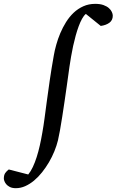

<svg xmlns="http://www.w3.org/2000/svg" viewBox="-150 -757 611 1006"><path d="M440.9 -674.8Q440.9 -650.9 423.3 -637.9Q405.8 -625 377.9 -621.1L299.8 -684.1Q289.1 -675.3 279.8 -658.4Q270.5 -641.6 262.2 -619.1Q253.9 -596.7 246.6 -570.3Q239.3 -543.9 233.2 -516.1Q227.1 -488.3 222.4 -460.2Q217.8 -432.1 213.9 -407.2Q212.4 -396 208.5 -368.2Q204.6 -340.3 199.5 -303.7Q194.3 -267.1 188.2 -225.3Q182.1 -183.6 176 -144.8Q169.9 -106 164.1 -73.2Q158.2 -40.5 153.8 -22Q147 5.9 135 35.4Q123 64.9 106.7 92.8Q90.3 120.6 70.6 145.5Q50.8 170.4 28.6 189Q6.3 207.5 -17.8 218.3Q-42 229 -66.9 229Q-85.9 229 -98.4 222.7Q-110.8 216.3 -117.7 207.8Q-124.5 199.2 -127.2 191.2Q-129.9 183.1 -129.9 179.2Q-129.9 160.2 -122.6 149.7Q-115.2 139.2 -104 130.9L-2 157.2Q11.2 141.1 22.2 117.7Q33.2 94.2 42.2 65.9Q51.3 37.6 58.6 5.1Q65.9 -27.3 71.8 -62Q78.1 -97.2 83.5 -137.9Q88.9 -178.7 95.5 -227.8Q102.1 -276.9 110.6 -335.7Q119.1 -394.5 131.8 -465.8Q136.2 -492.2 144.8 -522.7Q153.3 -553.2 166 -583.3Q178.7 -613.3 196 -641.1Q213.4 -668.9 235.8 -690.2Q258.3 -711.4 286.6 -724.1Q314.9 -736.8 349.1 -736.8Q374.5 -736.8 392.1 -730.5Q409.7 -724.1 420.4 -714.6Q431.2 -705.1 436 -694.3Q440.9 -683.6 440.9 -674.8Z"/></svg>

Font: Charis SIL
Style: Italic
Weight: 400
Italic angle: -11°
Foundry: SIL International
Version: Version 4.112